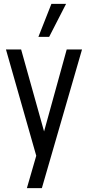

<svg xmlns="http://www.w3.org/2000/svg" viewBox="-20 -800 458 1000"><path d="M120 180 168.8 11.2 11 -542.5H90L218.2 -84.5H201L327.5 -542.5H407.2L198 180ZM180 -608 247.8 -780H324.2L236 -608Z"/></svg>

Font: Mohave Light
Style: Regular
Weight: 300
Designer: Gumpita Rahayu
Foundry: Tokotype
Version: Version 2.003